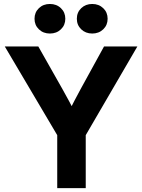

<svg xmlns="http://www.w3.org/2000/svg" viewBox="-20 -966 730 986"><path d="M273.9 0V-271.9L4.5 -727.5H176.7L300.3 -509.1Q317.3 -479.2 333.2 -449.3Q349.1 -419.4 364.8 -389.5H332Q347 -419.4 362.5 -449.3Q377.9 -479.2 394.4 -509.1L514.3 -727.5H685.5L420.3 -271.9V0ZM453.7 -793.8Q419.7 -793.8 397.1 -815.5Q374.6 -837.1 374.6 -869.7Q374.6 -902.4 397.1 -924Q419.7 -945.6 453.7 -945.6Q487.6 -945.6 510.2 -924Q532.7 -902.4 532.7 -869.7Q532.7 -837.1 510.2 -815.5Q487.6 -793.8 453.7 -793.8ZM236.2 -793.8Q202.1 -793.8 179.7 -815.5Q157.3 -837.1 157.3 -869.7Q157.3 -902.4 179.7 -924Q202.1 -945.6 236.2 -945.6Q270.4 -945.6 292.9 -924Q315.4 -902.4 315.4 -869.7Q315.4 -837.1 292.9 -815.5Q270.4 -793.8 236.2 -793.8Z"/></svg>

Font: Inter Khmer Looped
Style: Regular
Weight: 400
Designer: Rasmus Andersson, Sovichet Tep
Foundry: Anagata Design
Version: Version 1.000